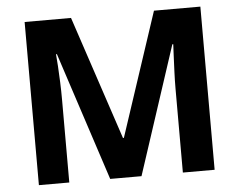

<svg xmlns="http://www.w3.org/2000/svg" viewBox="-51 -775 1043 837"><g transform="rotate(-5 470.5 -357.0)"><path d="M398 0 214 -562H210Q212 -542 214 -509.5Q216 -477 217.5 -438.5Q219 -400 219 -363V0H86V-714H289L469 -173H473L652 -714H855V0H716V-367Q716 -401 717.5 -438.5Q719 -476 720.5 -508.5Q722 -541 723 -561H719L535 0Z"/></g></svg>

Font: Noto Sans Syriac
Style: Bold
Weight: 700
Designer: Patrick Giasson and the Monotype Design Team
Foundry: Monotype Imaging Inc.
Version: Version 3.000; ttfautohint (v1.8.4.7-5d5b)